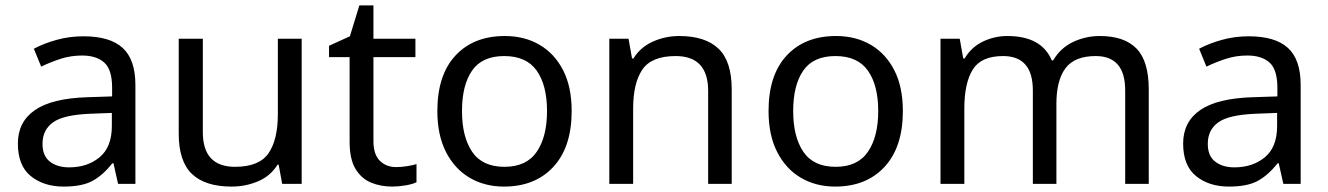

<svg xmlns="http://www.w3.org/2000/svg" viewBox="-20 -679 4904 709"><path d="M288 -545Q386 -545 433 -502Q480 -459 480 -365V0H416L399 -76H395Q360 -32 321.5 -11Q283 10 215 10Q142 10 94 -28.5Q46 -67 46 -149Q46 -229 109 -272.5Q172 -316 303 -320L394 -323V-355Q394 -422 365 -448Q336 -474 283 -474Q241 -474 203 -461.5Q165 -449 132 -433L105 -499Q140 -518 188 -531.5Q236 -545 288 -545ZM314 -259Q214 -255 175.5 -227Q137 -199 137 -148Q137 -103 164.5 -82Q192 -61 235 -61Q303 -61 348 -98.5Q393 -136 393 -214V-262Z M1094 -536V0H1022L1009 -71H1005Q979 -29 933 -9.5Q887 10 835 10Q738 10 689 -36.5Q640 -83 640 -185V-536H729V-191Q729 -63 848 -63Q937 -63 971.5 -113Q1006 -163 1006 -257V-536Z M1443 -62Q1463 -62 1484 -65.5Q1505 -69 1518 -73V-6Q1504 1 1478 5.5Q1452 10 1428 10Q1386 10 1350.5 -4.5Q1315 -19 1293 -55Q1271 -91 1271 -156V-468H1195V-510L1272 -545L1307 -659H1359V-536H1514V-468H1359V-158Q1359 -109 1382.5 -85.5Q1406 -62 1443 -62Z M2091 -269Q2091 -136 2023.5 -63Q1956 10 1841 10Q1770 10 1714.5 -22.5Q1659 -55 1627 -117.5Q1595 -180 1595 -269Q1595 -402 1662 -474Q1729 -546 1844 -546Q1917 -546 1972.5 -513.5Q2028 -481 2059.5 -419.5Q2091 -358 2091 -269ZM1686 -269Q1686 -174 1723.5 -118.5Q1761 -63 1843 -63Q1924 -63 1962 -118.5Q2000 -174 2000 -269Q2000 -364 1962 -418Q1924 -472 1842 -472Q1760 -472 1723 -418Q1686 -364 1686 -269Z M2488 -546Q2584 -546 2633 -499.5Q2682 -453 2682 -349V0H2595V-343Q2595 -472 2475 -472Q2386 -472 2352 -422Q2318 -372 2318 -278V0H2230V-536H2301L2314 -463H2319Q2345 -505 2391 -525.5Q2437 -546 2488 -546Z M3314 -269Q3314 -136 3246.5 -63Q3179 10 3064 10Q2993 10 2937.5 -22.5Q2882 -55 2850 -117.5Q2818 -180 2818 -269Q2818 -402 2885 -474Q2952 -546 3067 -546Q3140 -546 3195.5 -513.5Q3251 -481 3282.5 -419.5Q3314 -358 3314 -269ZM2909 -269Q2909 -174 2946.5 -118.5Q2984 -63 3066 -63Q3147 -63 3185 -118.5Q3223 -174 3223 -269Q3223 -364 3185 -418Q3147 -472 3065 -472Q2983 -472 2946 -418Q2909 -364 2909 -269Z M4041 -546Q4132 -546 4177 -499.5Q4222 -453 4222 -349V0H4135V-345Q4135 -472 4026 -472Q3948 -472 3914.5 -427Q3881 -382 3881 -296V0H3794V-345Q3794 -472 3684 -472Q3603 -472 3572 -422Q3541 -372 3541 -278V0H3453V-536H3524L3537 -463H3542Q3567 -505 3609.5 -525.5Q3652 -546 3700 -546Q3826 -546 3864 -456H3869Q3896 -502 3942.5 -524Q3989 -546 4041 -546Z M4591 -545Q4689 -545 4736 -502Q4783 -459 4783 -365V0H4719L4702 -76H4698Q4663 -32 4624.5 -11Q4586 10 4518 10Q4445 10 4397 -28.5Q4349 -67 4349 -149Q4349 -229 4412 -272.5Q4475 -316 4606 -320L4697 -323V-355Q4697 -422 4668 -448Q4639 -474 4586 -474Q4544 -474 4506 -461.5Q4468 -449 4435 -433L4408 -499Q4443 -518 4491 -531.5Q4539 -545 4591 -545ZM4617 -259Q4517 -255 4478.5 -227Q4440 -199 4440 -148Q4440 -103 4467.5 -82Q4495 -61 4538 -61Q4606 -61 4651 -98.5Q4696 -136 4696 -214V-262Z"/></svg>

Font: Noto Sans Kaithi
Style: Regular
Weight: 400
Designer: Monotype Design Team
Foundry: Monotype Imaging Inc.
Version: Version 2.005; ttfautohint (v1.8.4.7-5d5b)